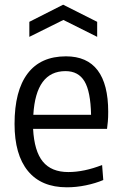

<svg xmlns="http://www.w3.org/2000/svg" viewBox="-20 -789 520 818"><path d="M105 -696 249 -769 394 -696V-632L250 -704L105 -632ZM265 9Q156 9 99 -60.5Q42 -130 42 -261Q42 -402 97.5 -475.5Q153 -549 261 -549Q351 -549 396 -489.5Q441 -430 441 -313Q441 -288 439.5 -271.5Q438 -255 436 -240H121Q126 -145 162.5 -100.5Q199 -56 271 -56Q338 -56 415 -86L420 -22Q387 -8 346 0.5Q305 9 265 9ZM259 -486Q133 -486 122 -300H368Q366 -399 340 -442.5Q314 -486 259 -486Z"/></svg>

Font: Encode Sans Condensed
Style: Regular
Weight: 400
Designer: Pablo Impallari, Andres Torresi
Foundry: Pablo Impallari, Andres Torresi
Version: Version 1.000; ttfautohint (v1.00) -l 8 -r 50 -G 200 -x 14 -